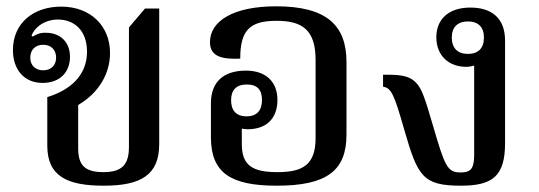

<svg xmlns="http://www.w3.org/2000/svg" viewBox="-20 -579 1711 609"><path d="M309 10C427 10 485 -24 485 -122V-552H440L389 -492V-113C389 -56 366 -33 308 -33C248 -33 228 -56 228 -109V-246C293 -284 329 -345 329 -411C329 -496 268 -558 174 -558C85 -558 21 -505 21 -420C21 -359 56 -316 115 -316C171 -316 202 -351 202 -399C202 -446 171 -474 128 -475C109 -476 96 -471 84 -463L80 -466C89 -491 120 -517 164 -517C215 -517 256 -483 256 -415C256 -337 199 -292 130 -271V-117C130 -20 193 10 309 10ZM117 -356C92 -356 76 -372 76 -396C76 -421 92 -437 117 -437C142 -437 158 -421 158 -396C158 -372 142 -356 117 -356Z M856 -559C721 -559 646 -513 646 -445C646 -396 691 -391 742 -393C742 -482 771 -513 857 -513C938 -513 981 -485 981 -389V-141C981 -56 940 -33 860 -33C781 -33 747 -54 747 -122V-171C753 -170 759 -169 765 -169C827 -169 860 -205 860 -262C860 -318 825 -355 760 -355C693 -355 649 -323 649 -251V-144C649 -31 711 10 858 10C1017 10 1079 -38 1079 -152V-382C1079 -497 1018 -559 856 -559ZM713 -261C713 -292 728 -311 763 -311C797 -311 811 -293 811 -262C811 -230 796 -210 762 -210C728 -210 713 -230 713 -261Z M1472 -555C1403 -555 1364 -518 1364 -461C1364 -402 1404 -367 1459 -367C1468 -367 1477 -369 1484 -371V-86C1484 -41 1470 -32 1441 -32C1398 -32 1391 -52 1352 -185C1329 -264 1319 -294 1303 -313C1282 -338 1254 -342 1207 -342H1195V-304C1221 -300 1230 -281 1263 -165C1305 -20 1321 10 1442 10C1543 10 1582 -21 1582 -125V-450C1582 -522 1539 -555 1472 -555ZM1464 -408C1432 -408 1413 -426 1413 -460C1413 -493 1432 -511 1464 -511C1497 -511 1515 -493 1515 -460C1515 -426 1497 -408 1464 -408Z"/></svg>

Font: Noto Serif Thai Medium
Style: Regular
Weight: 500
Designer: Monotype Design Team
Foundry: Monotype Imaging Inc.
Version: Version 1.901;PS 001.901;hotconv 1.0.88;makeotf.lib2.5.64775